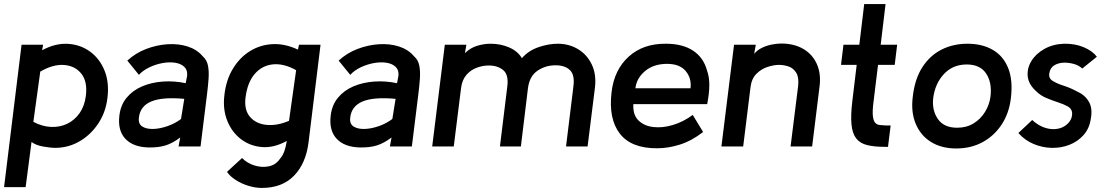

<svg xmlns="http://www.w3.org/2000/svg" viewBox="-21 -720 5441 944"><path d="M105 200H-1L85 -500H191L186 -473Q251 -508 312.5 -504.5Q374 -501 421.5 -466.5Q469 -432 493 -373Q517 -314 507 -237Q499 -169 463 -114Q427 -59 372.5 -26.5Q318 6 253 7Q227 7 191 0.5Q155 -6 134 -22ZM143 -121Q186 -98 229.5 -96Q273 -94 309.5 -111.5Q346 -129 370.5 -164Q395 -199 401 -248Q410 -318 379.5 -357Q349 -396 295 -400.5Q241 -405 177 -368Z M709 5Q633 3 595 -38Q557 -79 566 -152Q572 -204 602 -240Q632 -276 678 -295.5Q724 -315 779.5 -319Q835 -323 892 -311L899 -347Q902 -375 885.5 -391Q869 -407 840.5 -411.5Q812 -416 778.5 -410Q745 -404 713.5 -389Q682 -374 662 -352L605 -422Q645 -459 697 -479Q749 -499 802.5 -502.5Q856 -506 901.5 -491.5Q947 -477 975 -444Q996 -426 1001.5 -397.5Q1007 -369 1004.5 -333.5Q1002 -298 997 -258L965 0H857L865 -44Q828 -16 793 -5Q758 6 709 5ZM869 -135 885 -234Q777 -244 722.5 -221Q668 -198 662 -142Q658 -111 678.5 -98Q699 -85 732.5 -86Q766 -87 803 -100Q840 -113 869 -135Z M1267 204Q1234 204 1200 193.5Q1166 183 1138 165Q1110 147 1095 125L1169 57Q1195 83 1231.5 94Q1268 105 1302 97.5Q1336 90 1356 60Q1370 44 1377.5 22Q1385 0 1389 -27Q1325 8 1266.5 3Q1208 -2 1163.5 -36Q1119 -70 1096.5 -126Q1074 -182 1082 -250Q1090 -326 1124 -382Q1158 -438 1208.5 -469Q1259 -500 1319.5 -503Q1380 -506 1444 -476L1449 -500H1555L1496 -20Q1483 84 1424.5 144Q1366 204 1267 204ZM1186 -239Q1179 -179 1208.5 -145Q1238 -111 1290 -106Q1342 -101 1400 -126L1435 -375Q1374 -409 1320.5 -403.5Q1267 -398 1231 -356Q1195 -314 1186 -239Z M1748 5Q1672 3 1634 -38Q1596 -79 1605 -152Q1611 -204 1641 -240Q1671 -276 1717 -295.5Q1763 -315 1818.5 -319Q1874 -323 1931 -311L1938 -347Q1941 -375 1924.5 -391Q1908 -407 1879.5 -411.5Q1851 -416 1817.5 -410Q1784 -404 1752.5 -389Q1721 -374 1701 -352L1644 -422Q1684 -459 1736 -479Q1788 -499 1841.5 -502.5Q1895 -506 1940.5 -491.5Q1986 -477 2014 -444Q2035 -426 2040.5 -397.5Q2046 -369 2043.5 -333.5Q2041 -298 2036 -258L2004 0H1896L1904 -44Q1867 -16 1832 -5Q1797 6 1748 5ZM1908 -135 1924 -234Q1816 -244 1761.5 -221Q1707 -198 1701 -142Q1697 -111 1717.5 -98Q1738 -85 1771.5 -86Q1805 -87 1842 -100Q1879 -113 1908 -135Z M2868 0H2762L2798 -293Q2806 -351 2781.5 -375Q2757 -399 2711 -399Q2661 -399 2622 -372.5Q2583 -346 2575 -288L2540 0H2437L2473 -293Q2481 -352 2453.5 -375Q2426 -398 2382 -398Q2353 -398 2323 -387Q2293 -376 2272 -351.5Q2251 -327 2246 -288L2210 0H2104L2166 -500H2272L2265 -459Q2292 -485 2325.5 -495Q2359 -505 2391 -505Q2440 -505 2482 -487Q2524 -469 2545 -434Q2577 -471 2626.5 -488Q2676 -505 2721 -505Q2777 -505 2821.5 -478Q2866 -451 2889 -402Q2912 -353 2904 -288Z M3456 -208H3093Q3090 -156 3117.5 -128.5Q3145 -101 3190.5 -95.5Q3236 -90 3287.5 -105.5Q3339 -121 3385 -155L3436 -71Q3379 -27 3321.5 -9Q3264 9 3211 9Q3083 10 3026.5 -63Q2970 -136 2986 -268Q2999 -377 3070 -441.5Q3141 -506 3253 -505Q3335 -505 3386.5 -471Q3438 -437 3455 -374Q3467 -341 3466.5 -300Q3466 -259 3456 -208ZM3259 -406Q3193 -406 3151 -371Q3109 -336 3103 -286H3374Q3380 -335 3350.5 -370.5Q3321 -406 3259 -406Z M3972 0H3866L3903 -296Q3908 -339 3894 -362Q3880 -385 3856.5 -393Q3833 -401 3809 -401Q3784 -401 3753 -391Q3722 -381 3698 -357Q3674 -333 3669 -291L3633 0H3526L3588 -500H3695L3687 -455Q3700 -472 3722.5 -483.5Q3745 -495 3771 -500.5Q3797 -506 3820 -506Q3883 -506 3928.5 -479.5Q3974 -453 3995.5 -404.5Q4017 -356 4008 -291Z M4170 -226 4191 -401H4114L4126 -500H4204L4228 -700H4333L4309 -500H4390L4378 -401H4296L4274 -221Q4268 -175 4270.5 -151Q4273 -127 4281.5 -117Q4290 -107 4304 -105.5Q4318 -104 4336 -103H4358L4345 2H4330Q4278 2 4243 -6.5Q4208 -15 4189 -39Q4170 -63 4165.5 -108Q4161 -153 4170 -226Z M4681 10Q4608 10 4556.5 -22Q4505 -54 4481 -112Q4457 -170 4467 -246Q4477 -333 4514.5 -390.5Q4552 -448 4609 -476.5Q4666 -505 4736 -505Q4808 -505 4860 -475Q4912 -445 4936 -385Q4960 -325 4949 -236Q4940 -162 4903 -106.5Q4866 -51 4809 -20.5Q4752 10 4681 10ZM4685 -92Q4731 -92 4766 -113.5Q4801 -135 4822.5 -170.5Q4844 -206 4849 -246Q4857 -314 4827.5 -358.5Q4798 -403 4732 -403Q4664 -403 4620 -356Q4576 -309 4567 -236Q4561 -177 4590.5 -134.5Q4620 -92 4685 -92Z M4986 -66 5054 -130Q5103 -85 5160 -85Q5201 -86 5227 -110.5Q5253 -135 5250 -168Q5247 -187 5227.5 -197.5Q5208 -208 5180.5 -217Q5153 -226 5124 -238Q5095 -250 5074 -271Q5036 -305 5032 -344.5Q5028 -384 5050 -420Q5072 -456 5114 -479.5Q5156 -503 5210 -505Q5264 -506 5307 -488Q5350 -470 5372 -441L5300 -383Q5283 -399 5259 -405.5Q5235 -412 5213 -412Q5185 -412 5163.5 -399.5Q5142 -387 5138 -359Q5134 -335 5155 -322Q5176 -309 5209 -298.5Q5242 -288 5275 -270Q5312 -254 5332 -221Q5352 -188 5342 -135Q5335 -88 5306.5 -56Q5278 -24 5237 -8Q5196 8 5150 7Q5104 6 5061 -12Q5018 -30 4986 -66Z"/></svg>

Font: Kulim Park SemiBold
Style: Italic
Weight: 600
Italic angle: -8°
Designer: Noponies / Dale Sattler
Foundry: Noponies
Version: Version 1.000; ttfautohint (v1.8.3)